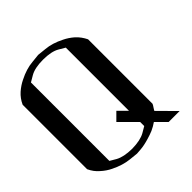

<svg xmlns="http://www.w3.org/2000/svg" viewBox="-195 -854 989 989"><g transform="rotate(-45 299.0 -360.0)"><path d="M476.6 -594.7C466.1 -616.2 452.8 -634.4 436.5 -649.4C420.2 -663.7 402.7 -675.5 383.8 -684.6C349.3 -702.1 316.4 -712.2 285.2 -714.8L238.3 -719.7L191.4 -714.8C160.2 -712.2 127.3 -702.1 92.8 -684.6C73.9 -675.5 56.3 -663.7 40 -649.4C23.1 -634.4 9.8 -616.2 0 -594.7V-321.3V-258.8V-125C9.8 -103.5 23.1 -85.6 40 -71.3C56.3 -56.3 73.9 -44.3 92.8 -35.2C127.3 -18.2 160.2 -8.1 191.4 -4.9L238.3 0L265.6 -2C284.5 -3.3 306.6 -7.8 332 -15.6C345.7 -19.5 359.7 -24.4 374 -30.3C388.3 -36.8 402 -44.6 415 -53.7C438.5 -29.6 456.4 -11.7 468.8 0H485.4H548.8C507.8 -41 477.2 -71.9 457 -92.8L466.8 -108.4C470.7 -113.6 474 -119.1 476.6 -125V-258.8V-321.3H365.2V-258.8V-185.5L319.3 -231.4L278.3 -190.4L365.2 -103.5V-74.2L332 -54.7C309.9 -42.3 278.6 -35.8 238.3 -35.2C197.9 -35.8 166.7 -42.3 144.5 -54.7L111.3 -74.2V-321.3V-645.5L144.5 -665C166.7 -678.1 197.9 -684.6 238.3 -684.6C278.6 -684.6 309.9 -678.1 332 -665L365.2 -645.5V-258.8H476.6Z"/></g></svg>

Font: Cully Mac
Style: Regular
Weight: 400
Designer: Arif Nurcahyadi
Version: Version 1.0